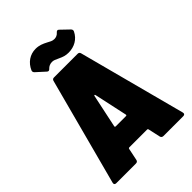

<svg xmlns="http://www.w3.org/2000/svg" viewBox="-254 -1013 1131 1131"><g transform="rotate(-45 311.5 -448.0)"><path d="M270 -773C284 -773 293 -768 315 -758C336 -748 353 -742 378 -742C426 -742 467 -765 488 -808C492 -816 490 -823 484 -829L433 -878C426 -885 419 -883 412 -875C402 -863 389 -858 375 -858C358 -858 346 -866 331 -874C308 -886 286 -896 256 -896C209 -896 169 -869 149 -823C146 -815 148 -809 154 -803L209 -753C216 -747 223 -748 230 -756C239 -766 253 -773 270 -773ZM425 0H591C601 0 607 -6 604 -17L427 -687C425 -695 420 -700 411 -700H213C204 -700 199 -695 197 -687L19 -17C16 -6 22 0 32 0H196C205 0 211 -4 213 -13L229 -90C230 -93 232 -95 235 -95H385C388 -95 390 -93 391 -90L408 -13C410 -5 416 0 425 0ZM261 -246 305 -454C306 -460 312 -459 313 -454L358 -246C359 -241 356 -239 352 -239H267C263 -239 260 -241 261 -246Z"/></g></svg>

Font: Barlow Semi Condensed Black
Style: Regular
Weight: 900
Width: 4
Designer: Jeremy Tribby
Foundry: Tribby Type
Version: Version 1.408;PS 001.408;hotconv 1.0.88;makeotf.lib2.5.64775